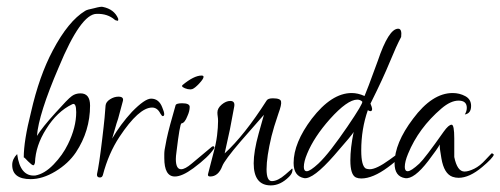

<svg xmlns="http://www.w3.org/2000/svg" viewBox="-20 -536 1517 582"><path d="M73 7Q17 7 17 -36Q17 -54 32 -69Q41 0 87 -4Q115 -9 142.5 -37.5Q170 -66 186 -99Q211 -150 211 -196Q211 -226 199 -220Q153 -198 120 -145Q88 -95 86 -43Q84 -35 81 -35Q77 -35 65 -47Q54 -59 52 -59Q52 -109 74 -196Q99 -306 140 -383Q187 -472 238 -503Q244 -507 265 -511Q287 -517 292 -515Q326 -508 338 -480Q339 -475 338 -474Q336 -472 333 -474Q330 -474 328 -476Q306 -495 273 -494Q225 -494 158 -332Q97 -190 92 -124Q108 -150 149 -195Q167 -215 179 -227.5Q191 -240 198 -245Q209 -253 224 -253Q253 -253 253 -216Q253 -139 210 -74Q187 -40 148 -16.5Q109 7 73 7Z M283 2Q273 2 274 -8Q277 -21 281 -47.5Q285 -74 290 -116Q292 -135 294 -150.5Q296 -166 297 -179L300 -216Q301 -227 313.5 -235Q326 -243 339 -243Q357 -243 352 -228L338 -176Q333 -162 329 -147Q325 -132 320 -116Q345 -159 380 -197Q419 -237 438 -237Q462 -237 472 -210Q483 -184 473 -184Q471 -184 466 -192Q457 -210 441 -210Q401 -210 342 -121Q309 -71 292 -6Q290 2 283 2Z M557 -265Q549 -265 540.5 -268.5Q532 -272 532 -275Q532 -277 533 -278Q568 -307 591 -307Q597 -307 597 -303Q597 -297 584 -283Q571 -269 563 -266Q562 -266 560.5 -265.5Q559 -265 557 -265ZM510 -1Q478 -1 478 -57V-69Q478 -75 479 -82Q481 -95 485 -114Q489 -133 496 -159L512 -216Q513 -223 532 -223Q555 -223 555 -212Q555 -199 548 -184Q540 -163 530 -162Q525 -160 515 -76Q513 -62 513 -54Q513 -23 529 -23Q541 -23 561 -40L622 -91Q626 -94 628 -92Q631 -91 629 -86Q612 -60 566 -26Q532 -1 510 -1Z M801 26Q749 26 749 -41Q749 -77 764 -131L780 -188L710 -108Q685 -79 671 -60Q657 -41 654 -33Q642 -1 617 -1Q608 -1 611 -10L627 -72Q635 -101 638 -125.5Q641 -150 641 -169Q641 -177 640 -183Q639 -189 639 -195Q639 -208 652 -219Q665 -230 678 -230Q693 -230 690 -213Q687 -196 683.5 -178.5Q680 -161 677 -144L661 -71Q721 -126 788 -231Q792 -238 807 -238Q831 -238 832 -228Q834 -219 824 -192Q809 -148 803 -123Q788 -60 788 -23Q788 13 804 13Q822 13 845 -7Q866 -25 865 -25Q868 -25 866 -17Q865 -9 856 0Q830 26 801 26Z M1075 5Q1066 5 1059 2Q1042 -6 1042 -50Q1042 -87 1052 -136Q1050 -130 993 -65Q929 8 902 4Q870 -2 870 -42Q870 -103 925 -176Q985 -254 1046 -254Q1065 -254 1085 -245Q1091 -258 1125 -351Q1158 -449 1187 -449Q1199 -449 1196 -424Q1182 -398 1161.5 -348Q1141 -298 1105 -226L1103 -222Q1108 -210 1108 -206Q1108 -199 1103 -199Q1100 -199 1095 -202Q1075 -145 1075 -80Q1075 -33 1089 -25Q1095 -23 1101 -23Q1121 -23 1161 -52Q1196 -78 1197 -77Q1204 -64 1156 -29Q1110 5 1075 5ZM910 -17Q920 -17 945 -40Q963 -57 985 -85.5Q1007 -114 1033 -152Q1082 -224 1078 -228Q1072 -234 1063 -234Q1033 -234 980 -175Q932 -121 911 -70Q901 -46 901 -30Q901 -17 910 -17Z M1208 4Q1176 -1 1176 -41Q1176 -102 1232 -176Q1290 -254 1352 -254Q1373 -254 1390.5 -244.5Q1408 -235 1408 -215Q1408 -192 1389 -189Q1395 -199 1395 -209Q1395 -231 1370 -231Q1346 -231 1318 -207Q1249 -148 1217 -70Q1207 -46 1207 -30Q1207 -17 1216 -17Q1226 -17 1251 -40Q1268 -56 1325 -137Q1340 -158 1349 -158Q1357 -158 1357 -116V-60Q1366 -16 1388 -16Q1400 -16 1417.5 -24.5Q1435 -33 1452 -52L1470 -71Q1473 -72 1477 -67Q1473 -56 1442 -30Q1403 3 1370 3Q1361 3 1352 0Q1326 -9 1318 -56Q1316 -69 1314.5 -78Q1313 -87 1313 -93Q1313 -96 1313 -98Q1307 -86 1278 -48Q1235 8 1208 4Z"/></svg>

Font: Lovers Quarrel
Style: Regular
Weight: 400
Designer: Robert E. Leuschke
Foundry: Robert E. Leuschke
Version: Version 1.010; ttfautohint (v1.8.3)